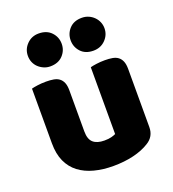

<svg xmlns="http://www.w3.org/2000/svg" viewBox="-134 -826 851 945"><g transform="rotate(-20 291.0 -353.5)"><path d="M52 -479Q62 -482 83.5 -485Q105 -488 128 -488Q150 -488 167.5 -485Q185 -482 197 -473Q209 -464 215.5 -448.5Q222 -433 222 -408V-193Q222 -152 242 -134.5Q262 -117 300 -117Q323 -117 337.5 -121Q352 -125 360 -129V-479Q370 -482 391.5 -485Q413 -488 436 -488Q458 -488 475.5 -485Q493 -482 505 -473Q517 -464 523.5 -448.5Q530 -433 530 -408V-104Q530 -54 488 -29Q453 -7 404.5 4.5Q356 16 299 16Q245 16 199.5 4Q154 -8 121 -33Q88 -58 70 -97.5Q52 -137 52 -193ZM88 -637Q88 -672 113 -697.5Q138 -723 175 -723Q217 -723 241 -697.5Q265 -672 265 -637Q265 -602 241 -576.5Q217 -551 175 -551Q157 -551 141 -558Q125 -565 113 -576.5Q101 -588 94.5 -603.5Q88 -619 88 -637ZM312 -637Q312 -672 335.5 -697.5Q359 -723 401 -723Q420 -723 436 -716Q452 -709 464 -697Q476 -685 482.5 -669.5Q489 -654 489 -637Q489 -602 464 -576.5Q439 -551 401 -551Q359 -551 335.5 -576.5Q312 -602 312 -637Z"/></g></svg>

Font: BALOOCHETTANREGULAR
Style: Book
Weight: 400
Designer: Maithili Shingre and Ek Type
Foundry: Ek Type
Version: Version 1.100;PS 1.000;hotconv 1.0.88;makeotf.lib2.5.647800;